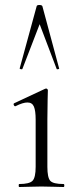

<svg xmlns="http://www.w3.org/2000/svg" viewBox="-20 -750 315 770"><path d="M57 0Q55 0 55 -6Q55 -12 57 -12Q98 -12 110.5 -25Q123 -38 123 -81V-270Q123 -306 116 -322.5Q109 -339 90 -339Q81 -339 69.5 -335.5Q58 -332 42 -324Q38 -323 35.5 -328.5Q33 -334 37 -336L161 -394Q164 -395 165 -395Q167 -395 169.5 -393Q172 -391 172 -388Q172 -381 171 -349.5Q170 -318 170 -271V-81Q170 -38 181.5 -25Q193 -12 235 -12Q238 -12 238 -6Q238 0 235 0Q218 0 195 -1Q172 -2 146 -2Q121 -2 98 -1Q75 0 57 0ZM217 -476Q219 -474 213.5 -472.5Q208 -471 207 -474L139 -653L70 -474Q69 -471 63.5 -472.5Q58 -474 59 -476L127 -725Q128 -730 138 -730Q148 -730 150 -725Z"/></svg>

Font: Cormorant Garamond Light
Style: Regular
Weight: 300
Designer: Christian Thalmann (Catharsis Fonts)
Foundry: Catharsis Fonts
Version: Version 4.001